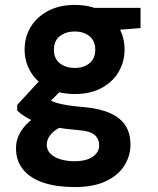

<svg xmlns="http://www.w3.org/2000/svg" viewBox="-20 -528 640 780"><path d="M283 232Q211 232 157.5 214.5Q104 197 74.5 161.5Q45 126 45 74Q45 38 64 7Q83 -24 118.5 -49.5Q154 -75 207 -93L255 -23Q212 -9 191 13Q170 35 170 60Q170 82 185.5 97Q201 112 226.5 119.5Q252 127 283 127Q313 127 335 119.5Q357 112 370 97Q383 82 383 63Q383 37 365 20.5Q347 4 293 0Q243 -4 204 -11.5Q165 -19 135 -29.5Q105 -40 84 -53Q63 -66 50 -79V-102L158 -219L255 -188L129 -60L170 -129Q180 -122 191 -117Q202 -112 217.5 -108Q233 -104 257.5 -100Q282 -96 320 -93Q386 -87 428 -68Q470 -49 490 -17.5Q510 14 510 60Q510 104 486 143.5Q462 183 411.5 207.5Q361 232 283 232ZM284 -146Q221 -146 175 -170.5Q129 -195 104.5 -236Q80 -277 80 -327Q80 -377 104.5 -418Q129 -459 175 -483.5Q221 -508 284 -508Q347 -508 392.5 -483.5Q438 -459 462 -418Q486 -377 486 -327Q486 -277 462 -236Q438 -195 392.5 -170.5Q347 -146 284 -146ZM284 -252Q320 -252 343.5 -271Q367 -290 367 -326Q367 -362 343.5 -381Q320 -400 284 -400Q247 -400 223 -381Q199 -362 199 -326Q199 -290 223 -271Q247 -252 284 -252ZM365 -399 343 -496H551V-414Z"/></svg>

Font: DM Sans 24pt ExtraBold
Style: Regular
Weight: 800
Designer: Colophon Foundry, Jonny Pinhorn
Foundry: Colophon Foundry
Version: Version 4.004;gftools[0.9.30]